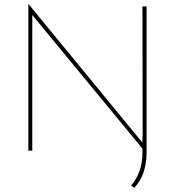

<svg xmlns="http://www.w3.org/2000/svg" viewBox="-20 -733 851 934"><path d="M693 -702V11Q692 119 633 181L618 169Q644 140 658.5 99.5Q673 59 673 10V-10L137 -660V0H118V-713H119L673 -39V-67H674L673 -702Z"/></svg>

Font: Josefin Sans Thin
Style: Regular
Weight: 250
Designer: Santiago Orozco
Foundry: Typemade
Version: Version 2.000